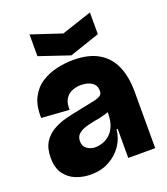

<svg xmlns="http://www.w3.org/2000/svg" viewBox="-137 -828 817 938"><g transform="rotate(-20 271.5 -359.0)"><path d="M175 14Q135 14 99 0Q63 -14 40 -45.5Q17 -77 17 -130Q17 -179 36 -209.5Q55 -240 87 -258.5Q119 -277 157 -286.5Q195 -296 232 -303Q284 -313 310 -319Q336 -325 345.5 -333Q355 -341 355 -355Q355 -384 333.5 -399Q312 -414 277 -414Q255 -414 233 -406Q211 -398 197 -377.5Q183 -357 184 -319L40 -329Q38 -392 59 -433.5Q80 -475 116.5 -498.5Q153 -522 196.5 -532Q240 -542 283 -542Q362 -542 413 -512.5Q464 -483 488.5 -427.5Q513 -372 513 -293V-199Q513 -166 513 -132.5Q513 -99 513 -66Q513 -33 513 0H373Q373 -36 373 -73Q373 -110 373 -151H367Q363 -106 337.5 -68.5Q312 -31 270.5 -8.5Q229 14 175 14ZM242 -104Q259 -104 278.5 -110.5Q298 -117 315.5 -132Q333 -147 344 -173.5Q355 -200 355 -239V-263L382 -266Q374 -253 355.5 -245Q337 -237 314 -232.5Q291 -228 267.5 -223.5Q244 -219 224 -211.5Q204 -204 191.5 -191.5Q179 -179 179 -157Q179 -131 197.5 -117.5Q216 -104 242 -104ZM126 -732 283 -680 440 -732V-619L283 -566L126 -619Z"/></g></svg>

Font: Bricolage Grotesque 96pt ExtraBold
Style: Regular
Weight: 800
Designer: Mathieu Triay
Foundry: Atelier Triay
Version: Version 1.001;gftools[0.9.33.dev8+g029e19f]